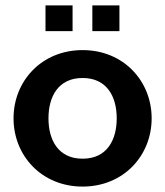

<svg xmlns="http://www.w3.org/2000/svg" viewBox="-20 -679 610 709"><path d="M321 -564H421V-659H321ZM148 -564H248V-659H148ZM285 10C436 10 540 -104 540 -242C540 -380 436 -494 285 -494C134 -494 30 -380 30 -242C30 -104 134 10 285 10ZM285 -93C195 -93 159 -162 159 -242C159 -322 195 -391 285 -391C375 -391 411 -322 411 -242C411 -162 375 -93 285 -93Z"/></svg>

Font: FREAK Grotesk Next
Style: Bold
Weight: 700
Width: 3
Designer: La Scuola Open Source
Foundry: La Scuola Open Source
Version: Version 1.000;PS 1.0;hotconv 1.0.72;makeotf.lib2.5.5900